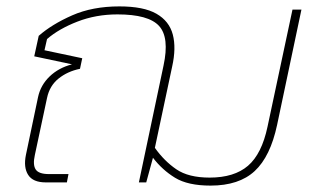

<svg xmlns="http://www.w3.org/2000/svg" viewBox="-20 -570 984 600"><path d="M638 10Q567 10 527 -14.5Q487 -39 458 -77L437 0H414L491 -365Q510 -453 477 -489Q444 -525 347 -525Q280 -525 222 -502.5Q164 -480 127 -448L119 -413L237 -388L230 -355Q191 -347 163 -324.5Q135 -302 127 -264L89 -86Q82 -55 91.5 -40.5Q101 -26 133 -26H194L189 0H123Q83 0 68 -23.5Q53 -47 61 -86L99 -267Q107 -304 135 -331Q163 -358 205 -369L87 -394L101 -458Q142 -494 205.5 -522Q269 -550 353 -550Q429 -550 469 -527Q509 -504 520 -462Q531 -420 518 -362L464 -108Q493 -67 531 -41Q569 -15 635 -15Q712 -15 755 -52Q798 -89 816 -174L894 -540H922L846 -180Q825 -81 776 -35.5Q727 10 638 10Z"/></svg>

Font: Kanit Thin
Style: Italic
Weight: 250
Italic angle: -12°
Designer: Katatrad Team
Foundry: CadsonDemak
Version: Version 2.000; ttfautohint (v1.8.3)